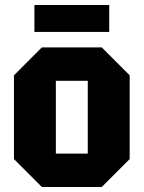

<svg xmlns="http://www.w3.org/2000/svg" viewBox="-20 -750 576 770"><path d="M36 -112V-448L148 -560H388L500 -448V-112L388 0H148ZM204 -134H332V-426H204ZM118 -622V-730H418V-622Z"/></svg>

Font: Tektur SemiCondensed
Style: Bold
Weight: 700
Width: 4
Designer: Adam Jagosz
Foundry: Adam Jagosz
Version: Version 1.005;gftools[0.9.30]